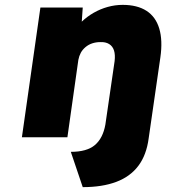

<svg xmlns="http://www.w3.org/2000/svg" viewBox="-20 -564 693 789"><path d="M320 205 271 60Q337 60 370 32Q403 4 413 -52L451 -313Q454 -339 448.5 -356.5Q443 -374 428.5 -383Q414 -392 392 -391Q375 -391 359.5 -386Q344 -381 331.5 -370.5Q319 -360 312 -347Q305 -334 302 -318L257 0H70L146 -533H320L316 -475Q338 -496 365 -511.5Q392 -527 422.5 -535.5Q453 -544 484 -544Q544 -544 582 -519.5Q620 -495 634.5 -446.5Q649 -398 639 -328L591 4Q582 73 548.5 117.5Q515 162 457.5 183.5Q400 205 320 205Z"/></svg>

Font: Lexend ExtBd
Style: Italic
Weight: 800
Italic angle: -8.13011°
Designer: Bonnie Shaver-Troup, Thomas Jockin
Foundry: Lexend
Version: Version 1.007